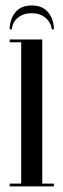

<svg xmlns="http://www.w3.org/2000/svg" viewBox="-20 -664 226 684"><path d="M14.5 0V-10H55.5V-513.5H14.5V-523.5H130.5V-10H172V0ZM93 -644.5Q132 -644.5 152 -619.5Q172 -594.5 172 -559.5H164.5Q161 -585 141.5 -601Q122 -617 93 -617Q64 -617 44.5 -601.5Q25 -586 22 -559.5H14.5Q14.5 -594.5 34.2 -619.5Q54 -644.5 93 -644.5Z"/></svg>

Font: Imbue 100pt
Style: Regular
Weight: 400
Designer: Tyler Finck
Foundry: Etcetera Type Company
Version: Version 1.102; ttfautohint (v1.8.3)